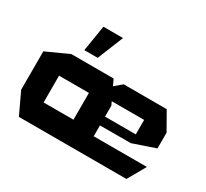

<svg xmlns="http://www.w3.org/2000/svg" viewBox="-152 -1004 1325 1235"><g transform="rotate(30 510.0 -387.0)"><path d="M109.4 0 34.6 -158.8V-159.8H422.4L588.4 0ZM431.6 -385.9 588.4 -518.5H908L982.8 -386.9V-385.9ZM34.6 -159.8V-443.7L199.6 -518.5H200.6V-159.8ZM588.4 0 422.4 -156.7V-358.7H588.4ZM200.6 -358.7V-518.5H513.6L588.4 -359.7V-358.7ZM588.4 0V-132.7H982.8V-131.7L908 0ZM588.4 -213.1 581.6 -278.5H816.8V-213.7ZM816.8 -213.7V-385.9H982.8V-270.1L817.8 -213.7ZM259.1 -582.3 290.3 -774.1H435.5V-773.1L358.4 -582.3Z"/></g></svg>

Font: Foldit Thin
Style: Regular
Weight: 100
Designer: Sophia Tai
Foundry: Sophia Tai
Version: Version 1.003